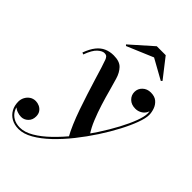

<svg xmlns="http://www.w3.org/2000/svg" viewBox="-322 -803 1172 1172"><g transform="rotate(45 263.5 -217.0)"><path d="M72 260Q35.5 260 8.8 244.8Q-18 229.5 -32.8 203Q-47.5 176.5 -47.5 142Q-47.5 122 -38.2 104.2Q-29 86.5 -12.5 75.2Q4 64 26 64Q41.5 64 57.5 71.2Q73.5 78.5 83.8 93Q94 107.5 94 129.5Q94 159.5 74.8 178Q55.5 196.5 30.5 196.5Q13.5 196.5 -4.2 190Q-22 183.5 -34.2 171.5Q-46.5 159.5 -46.5 142H-34.5Q-34.5 173.5 -21.8 197.2Q-9 221 15 234.5Q39 248 72 248Q112 248 158 221Q204 194 251.2 148.2Q298.5 102.5 343.8 45.8Q389 -11 428.5 -71.8Q468 -132.5 498.2 -189.2Q528.5 -246 545.5 -291.8Q562.5 -337.5 562.5 -364Q562.5 -385 554.5 -406.5Q546.5 -428 529.8 -442.5Q513 -457 486 -457V-468.5Q509 -468.5 526.2 -458.5Q543.5 -448.5 553.2 -432.8Q563 -417 563 -400Q563 -380.5 552.5 -365Q542 -349.5 525 -340.8Q508 -332 488 -332Q453.5 -332 432.8 -352.2Q412 -372.5 412 -401Q412 -429.5 433 -449.5Q454 -469.5 486 -469.5Q519.5 -469.5 539 -452.8Q558.5 -436 567 -411.5Q575.5 -387 575.5 -364.5Q575.5 -336.5 558.2 -289.2Q541 -242 510.5 -184Q480 -126 440 -64.5Q400 -3 353.8 55Q307.5 113 258.8 159.2Q210 205.5 162.2 232.8Q114.5 260 72 260ZM324.5 79.5Q306.5 48 288 4.5Q269.5 -39 252.2 -88.5Q235 -138 219 -188Q203 -238 189.2 -283Q175.5 -328 164.8 -362.8Q154 -397.5 147 -415.5Q144 -423.5 137.5 -431.5Q131 -439.5 115 -439.5Q97 -439.5 73.5 -418.5Q50 -397.5 29.5 -341.5L17.5 -346.5Q34 -391.5 55.5 -418.5Q77 -445.5 104.5 -457.5Q132 -469.5 165 -469.5Q216.5 -469.5 240.5 -444.2Q264.5 -419 276 -379.5Q286.5 -346 298.8 -299.8Q311 -253.5 326.8 -203.2Q342.5 -153 361.8 -105.8Q381 -58.5 405.5 -22.5Q396 -9 386.8 3.2Q377.5 15.5 367.8 27.5Q358 39.5 347.5 52.2Q337 65 324.5 79.5ZM177.5 -562.5 170.5 -569.5 311.5 -694.5H388.5L486 -569.5L478.5 -562L348 -634.5Z"/></g></svg>

Font: Bodoni Moda 18pt SemiBold
Style: Italic
Weight: 600
Italic angle: -13°
Designer: Owen Earl
Foundry: indestructible type
Version: Version 2.005